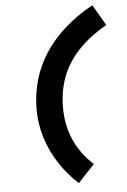

<svg xmlns="http://www.w3.org/2000/svg" viewBox="-65 -884 729 1103"><g transform="rotate(-5 300.0 -332.5)"><path d="M510 -837.5 580 -717.5Q434 -634.5 362.5 -523.8Q291 -413 291 -267Q291 -62.5 439.5 72L344 173.5Q278.5 114 232.8 42.2Q187 -29.5 163 -108.2Q139 -187 139 -267Q139 -446.5 232.5 -590.8Q326 -735 510 -837.5Z"/></g></svg>

Font: Google Sans Code
Style: Italic
Weight: 400
Italic angle: -10°
Monospace: yes
Designer: Google Sans Code Authors
Foundry: Google LLC
Version: Version 6.000